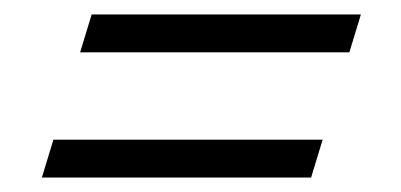

<svg xmlns="http://www.w3.org/2000/svg" viewBox="-20 -358 556 266"><path d="M107 -338H480L464 -285.5H91ZM54 -164.5H427L411 -112H38Z"/></svg>

Font: Newsreader 16pt 16pt Medium
Style: Italic
Weight: 500
Italic angle: -17°
Version: Version 1.003